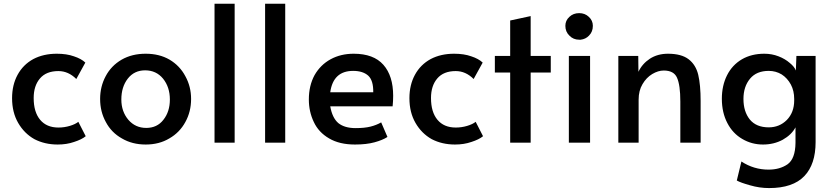

<svg xmlns="http://www.w3.org/2000/svg" viewBox="-20 -755 4403 1016"><path d="M162.1 -18.6Q108.4 -48.8 76.2 -104.5Q43.9 -160.2 43.9 -235.4Q43.9 -305.7 73.2 -359.4Q102.5 -413.1 156.2 -442.4Q210 -470.7 280.3 -470.7Q333 -470.7 371.1 -457Q410.2 -444.3 431.6 -423.8Q416 -394.5 383.8 -336.9Q341.8 -378.9 289.1 -378.9Q224.6 -378.9 191.4 -339.8Q158.2 -300.8 158.2 -236.3Q158.2 -162.1 192.4 -121.1Q226.6 -80.1 289.1 -80.1Q320.3 -80.1 349.6 -88.9Q378.9 -97.7 394.5 -110.4Q408.2 -85 433.6 -34.2Q412.1 -16.6 372.1 -3.9Q333 9.8 285.2 9.8Q216.8 9.8 162.1 -18.6Z M625 -22.5Q569.3 -53.7 540 -109.4Q509.8 -164.1 509.8 -231.4Q509.8 -296.9 539.1 -351.6Q568.4 -407.2 624 -439.5Q678.7 -470.7 751 -470.7Q823.2 -470.7 877 -439.5Q931.6 -407.2 960.9 -351.6Q991.2 -296.9 991.2 -231.4Q991.2 -164.1 960.9 -109.4Q930.7 -53.7 876 -22.5Q822.3 9.8 751 9.8Q679.7 9.8 625 -22.5ZM844.7 -121.1Q878.9 -164.1 878.9 -228.5Q878.9 -293.9 842.8 -338.9Q806.6 -382.8 748 -382.8Q690.4 -382.8 656.2 -338.9Q622.1 -294.9 622.1 -228.5Q622.1 -165 659.2 -121.1Q696.3 -78.1 753.9 -78.1Q811.5 -78.1 844.7 -121.1Z M1115.2 -735.4Q1141.6 -735.4 1221.7 -735.4Q1221.7 -550.8 1221.7 0Q1195.3 0 1115.2 0Q1115.2 -183.6 1115.2 -735.4Z M1382.8 -735.4Q1409.2 -735.4 1489.3 -735.4Q1489.3 -550.8 1489.3 0Q1462.9 0 1382.8 0Q1382.8 -183.6 1382.8 -735.4Z M1721.7 -22.5Q1666 -54.7 1640.6 -109.4Q1614.3 -164.1 1614.3 -228.5Q1614.3 -301.8 1644.5 -357.4Q1675.8 -412.1 1729.5 -441.4Q1783.2 -470.7 1851.6 -470.7Q1957 -470.7 2008.8 -412.1Q2060.5 -353.5 2060.5 -248Q2060.5 -220.7 2057.6 -192.4Q1947.3 -192.4 1727.5 -192.4Q1738.3 -130.9 1770.5 -103.5Q1803.7 -77.1 1861.3 -77.1Q1909.2 -77.1 1940.4 -85Q1971.7 -92.8 1997.1 -107.4Q2008.8 -81.1 2030.3 -30.3Q2004.9 -13.7 1961.9 -2Q1918.9 9.8 1858.4 9.8Q1776.4 9.8 1721.7 -22.5ZM1955.1 -266.6Q1956.1 -329.1 1928.7 -354.5Q1900.4 -379.9 1848.6 -379.9Q1743.2 -379.9 1727.5 -266.6Q1803.7 -266.6 1955.1 -266.6Z M2264.6 -18.6Q2210.9 -48.8 2178.7 -104.5Q2146.5 -160.2 2146.5 -235.4Q2146.5 -305.7 2175.8 -359.4Q2205.1 -413.1 2258.8 -442.4Q2312.5 -470.7 2382.8 -470.7Q2435.5 -470.7 2473.6 -457Q2512.7 -444.3 2534.2 -423.8Q2518.6 -394.5 2486.3 -336.9Q2444.3 -378.9 2391.6 -378.9Q2327.1 -378.9 2293.9 -339.8Q2260.7 -300.8 2260.7 -236.3Q2260.7 -162.1 2294.9 -121.1Q2329.1 -80.1 2391.6 -80.1Q2422.9 -80.1 2452.1 -88.9Q2481.4 -97.7 2497.1 -110.4Q2510.7 -85 2536.1 -34.2Q2514.6 -16.6 2474.6 -3.9Q2435.5 9.8 2387.7 9.8Q2319.3 9.8 2264.6 -18.6Z M2679.7 -371.1Q2659.2 -371.1 2598.6 -371.1Q2598.6 -392.6 2598.6 -459Q2618.2 -459 2679.7 -459Q2679.7 -505.9 2679.7 -646.5Q2707 -652.3 2788.1 -669.9Q2788.1 -617.2 2788.1 -459Q2814.5 -459 2894.5 -459Q2894.5 -436.5 2894.5 -371.1Q2868.2 -371.1 2788.1 -371.1Q2788.1 -278.3 2788.1 0Q2760.7 0 2679.7 0Q2679.7 -92.8 2679.7 -371.1Z M2990.2 -459Q3003.9 -459 3044.9 -459Q3059.6 -459 3102.5 -459Q3102.5 -344.7 3102.5 0Q3074.2 0 2990.2 0Q2990.2 -115.2 2990.2 -459ZM2993.2 -566.4Q2971.7 -586.9 2971.7 -618.2Q2971.7 -646.5 2993.2 -666Q3013.7 -685.5 3044.9 -685.5Q3075.2 -685.5 3095.7 -666Q3117.2 -646.5 3117.2 -618.2Q3117.2 -586.9 3096.7 -566.4Q3079.1 -547.9 3052.7 -544.9Q3048.8 -544.9 3044.9 -544.9Q3013.7 -544.9 2993.2 -566.4Z M3252 -459Q3278.3 -459 3357.4 -459Q3358.4 -438.5 3358.4 -375Q3377.9 -417 3418.9 -444.3Q3460 -470.7 3514.6 -470.7Q3585.9 -470.7 3624 -441.4Q3662.1 -412.1 3674.8 -359.4Q3687.5 -305.7 3687.5 -220.7Q3687.5 -147.5 3687.5 0Q3661.1 0 3580.1 0Q3580.1 -54.7 3580.1 -217.8Q3580.1 -304.7 3562.5 -343.8Q3545.9 -381.8 3492.2 -381.8Q3462.9 -381.8 3431.6 -363.3Q3400.4 -344.7 3379.9 -309.6Q3359.4 -275.4 3359.4 -227.5Q3359.4 -152.3 3359.4 0Q3333 0 3252 0Q3252 -115.2 3252 -459Z M3949.2 225.6Q3899.4 211.9 3878.9 200.2Q3886.7 167 3903.3 99.6Q3968.8 142.6 4046.9 142.6Q4106.4 142.6 4147.5 114.3Q4188.5 85 4189.5 1Q4189.5 -26.4 4189.5 -81.1Q4168.9 -42 4122.1 -15.6Q4075.2 9.8 4017.6 9.8Q3958 9.8 3908.2 -19.5Q3857.4 -48.8 3829.1 -103.5Q3799.8 -159.2 3799.8 -232.4Q3799.8 -301.8 3827.1 -356.4Q3854.5 -411.1 3906.2 -441.4Q3957 -470.7 4024.4 -470.7Q4064.5 -470.7 4099.6 -457Q4134.8 -443.4 4159.2 -421.9Q4183.6 -402.3 4191.4 -381.8Q4192.4 -407.2 4194.3 -459Q4219.7 -459 4295.9 -459Q4295.9 -344.7 4295.9 -2.9Q4295.9 114.3 4236.3 176.8Q4175.8 240.2 4049.8 240.2Q3999 240.2 3949.2 225.6ZM4143.6 -120.1Q4182.6 -160.2 4182.6 -223.6Q4182.6 -226.6 4182.6 -231.4Q4182.6 -274.4 4165 -307.6Q4146.5 -341.8 4116.2 -361.3Q4085 -379.9 4047.9 -379.9Q3983.4 -379.9 3949.2 -338.9Q3914.1 -296.9 3914.1 -231.4Q3914.1 -164.1 3948.2 -122.1Q3982.4 -81.1 4047.9 -81.1Q4104.5 -81.1 4143.6 -120.1Z"/></svg>

Font: Alata=Ham
Style: Regular
Weight: 400
Designer: Spyros Zevelakis, Eben Sorkin
Version: Version 1.004